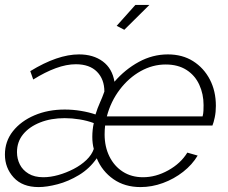

<svg xmlns="http://www.w3.org/2000/svg" viewBox="-22 -750 927 780"><path d="M135 10Q69 10 33.5 -29Q-2 -68 -2 -122Q-2 -176 30.5 -217Q63 -258 118 -281.5Q173 -305 241 -305Q274 -305 307 -299.5Q340 -294 366 -285Q374 -311 384 -333Q394 -355 402 -378Q402 -428 372 -458.5Q342 -489 286 -489Q248 -489 204.5 -473Q161 -457 113 -427L101 -461Q212 -529 299 -529Q357 -529 395.5 -500.5Q434 -472 443 -418Q486 -468 542 -498.5Q598 -529 660 -529Q719 -529 762.5 -501.5Q806 -474 830.5 -427Q855 -380 855 -320Q855 -295 850.5 -273.5Q846 -252 841 -240H405Q404 -231 403.5 -222Q403 -213 403 -204Q403 -154 422.5 -114.5Q442 -75 477 -52.5Q512 -30 559 -30Q611 -30 661.5 -58Q712 -86 739 -130L781 -118Q759 -81 722 -52Q685 -23 640 -6.5Q595 10 549 10Q485 10 439 -22Q393 -54 371 -107Q342 -65 299 -39Q256 -13 212 -1.5Q168 10 135 10ZM154 -30Q183 -30 215 -39Q247 -48 277 -63.5Q307 -79 329 -100Q351 -121 359 -145Q356 -156 354.5 -168.5Q353 -181 353 -194Q353 -208 354.5 -222.5Q356 -237 359 -250Q332 -260 301 -265Q270 -270 241 -270Q185 -270 141 -252.5Q97 -235 72 -204.5Q47 -174 47 -132Q47 -105 58.5 -82Q70 -59 94 -44.5Q118 -30 154 -30ZM801 -277Q804 -288 804.5 -300Q805 -312 805 -323Q805 -368 787.5 -406Q770 -444 735.5 -466Q701 -488 651 -488Q598 -488 549.5 -461Q501 -434 464.5 -386Q428 -338 412 -277ZM483 -629 452 -645 528 -730H585Z"/></svg>

Font: Raleway Thin Light
Style: Italic
Weight: 300
Italic angle: -12°
Version: Version 4.026